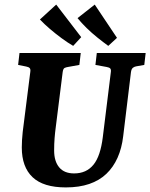

<svg xmlns="http://www.w3.org/2000/svg" viewBox="-20 -804 655 837"><path d="M267 13Q169 13 122 -31.5Q75 -76 75 -161Q75 -176 76 -193.5Q77 -211 79 -229L112 -490Q114 -502 109.5 -507Q105 -512 94 -514L59 -521L65 -573H332L326 -521L276 -512Q269 -511 262 -508Q255 -505 253 -488L223 -249Q220 -227 218 -202Q216 -177 216 -148Q216 -101 238 -74.5Q260 -48 303 -48Q330 -48 351 -57.5Q372 -67 387.5 -86Q403 -105 413 -135Q423 -165 428 -205L463 -488Q465 -500 461 -505Q457 -510 445 -512L396 -521L402 -573H615L609 -521L575 -515Q567 -514 560 -509Q553 -504 551 -490L517 -210Q511 -158 492.5 -116.5Q474 -75 443.5 -46Q413 -17 369 -2Q325 13 267 13ZM490 -639 452 -604Q430 -620 405 -640Q380 -660 357.5 -682Q335 -704 318 -725L393 -784ZM334 -642 299 -604Q275 -618 248.5 -637.5Q222 -657 197.5 -678Q173 -699 154 -719L225 -784Z"/></svg>

Font: Yrsa
Style: Bold Italic
Weight: 700
Italic angle: -7.10001°
Version: Version 2.004